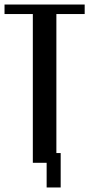

<svg xmlns="http://www.w3.org/2000/svg" viewBox="-25 -719 394 848"><path d="M349 -657H224V0H120V-657H-5V-699H349ZM157 -43H243V109H181V0H157Z"/></svg>

Font: Moniqa Paragraph
Style: Bold
Weight: 700
Designer: Rajesh Rajput
Foundry: Rajesh Rajput
Version: Version 1.000